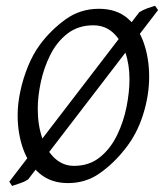

<svg xmlns="http://www.w3.org/2000/svg" viewBox="-20 -609 558 653"><path d="M517.6 -574.7 76.2 0.5Q66.9 7.8 49.1 13.9Q31.2 20 21 23.4L11.7 8.8L453.6 -567.4Q466.3 -575.2 480.7 -580.6Q495.1 -585.9 507.3 -589.4ZM487.3 -347.7Q487.3 -284.2 466.3 -218Q445.3 -151.9 404.3 -101.1Q366.2 -52.7 318.8 -19.5Q271.5 13.7 211.4 13.7Q153.8 13.7 115.7 -18.1Q77.6 -49.8 58.8 -102.3Q40 -154.8 40 -217.8Q40 -255.4 49.1 -298.3Q58.1 -341.3 75 -382.8Q91.8 -424.3 115.7 -457Q153.3 -507.3 203.1 -543.2Q252.9 -579.1 316.4 -579.1Q375.5 -579.1 413.1 -547.4Q450.7 -515.6 469 -463.1Q487.3 -410.6 487.3 -347.7ZM420.4 -339.4Q420.4 -390.1 406 -431.6Q391.6 -473.1 364.3 -498Q336.9 -522.9 297.4 -522.9Q246.1 -522.9 210 -495.1Q173.8 -467.3 151.6 -423.3Q129.4 -379.4 118.9 -330.3Q108.4 -281.2 108.4 -238.8Q108.4 -183.1 123.8 -139.2Q139.2 -95.2 167 -70.1Q194.8 -44.9 231.4 -44.9Q283.7 -44.9 319.8 -74.2Q356 -103.5 378.2 -149.4Q400.4 -195.3 410.4 -245.8Q420.4 -296.4 420.4 -339.4Z"/></svg>

Font: Dai Banna SIL Light
Style: Italic
Weight: 300
Italic angle: -11°
Designer: Victor Gaultney
Foundry: SIL International
Version: Version 4.000